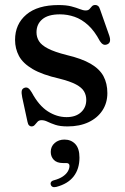

<svg xmlns="http://www.w3.org/2000/svg" viewBox="-20 -501 509 779"><path d="M250 -25.8Q287.2 -25.8 308.6 -45.4Q330 -64.9 330 -95.6Q330 -114.8 321 -130.2Q312.1 -145.6 288.5 -158.3Q264.8 -171 221 -182Q151.4 -197.8 112.1 -221Q72.8 -244.2 56.9 -274Q41.1 -303.9 41.1 -339.2Q41.1 -403 86.8 -441.8Q132.4 -480.5 217.6 -480.5Q249 -480.5 269.5 -475.1Q290 -469.7 303.6 -464.2Q317.2 -458.6 327.6 -458.6Q338 -458.6 343.1 -464.2Q348.2 -469.7 352.9 -475.3Q357.6 -480.8 366.9 -480.8Q373.2 -480.8 378.1 -476.7Q383 -472.5 386.4 -461.6L423.2 -356.9Q427.9 -343.2 426.2 -334Q424.4 -324.8 414.7 -320.9Q405.3 -317.3 398.4 -321Q391.4 -324.7 385.3 -334.3Q363.4 -375.6 337.4 -399.2Q311.3 -422.9 282.5 -432.8Q253.7 -442.8 223 -442.8Q175.4 -442.8 151.8 -422.9Q128.1 -403.1 128.1 -369.8Q128.1 -350.2 138.2 -334Q148.2 -317.7 174.8 -304Q201.3 -290.2 250 -277.9Q311.6 -263.4 347.8 -242.3Q384 -221.2 399.8 -191.9Q415.6 -162.5 415.6 -123.2Q415.6 -83.7 395.7 -53.1Q375.7 -22.5 339.5 -5.3Q303.2 11.9 254.3 11.9Q223.6 11.9 204.6 5.5Q185.6 -0.9 173 -7.1Q160.4 -13.4 148.6 -13.4Q138.3 -13.4 132.4 -7.1Q126.5 -0.9 121.4 5.5Q116.3 11.9 107.9 11.9Q102 11.9 97.8 7.6Q93.6 3.4 91.6 -6.5L70.1 -106.1Q66.5 -123.8 68.2 -132.5Q70 -141.2 78.6 -144.5Q87.8 -148 94.7 -143.2Q101.6 -138.4 109 -125.7Q137.5 -72.6 174.1 -49.2Q210.6 -25.8 250 -25.8ZM235.2 160.5Q210.8 160.5 198.3 147.5Q185.9 134.5 185.9 115.4Q185.9 93.1 201.9 79.2Q218 65.3 241.4 65.3Q268.2 65.3 285.3 83.2Q302.4 101.2 302.4 138.5Q302.4 184.3 278.8 214.8Q255.2 245.2 208.5 257.3Q199.1 259.6 193.5 257.1Q187.9 254.5 186 248.2Q184.1 242.4 187.3 237.4Q190.6 232.3 199.3 230.3Q221.1 224.4 234.9 215Q248.6 205.6 255.3 194.2Q261.9 182.8 261.9 172Q261.9 160.5 248.9 160.5Z"/></svg>

Font: Fraunces
Style: Regular
Weight: 900
Version: Version 1.000;[b76b70a41]